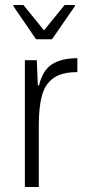

<svg xmlns="http://www.w3.org/2000/svg" viewBox="-20 -752 355 772"><path d="M128 -510 132 -409H137Q152 -471 190.5 -494.5Q229 -518 291 -518V-462Q229 -462 195.5 -438.5Q162 -415 149 -369Q136 -323 136 -248V0H80V-510ZM34 -727V-732H74L157 -630L240 -732H281V-727L189 -594H125Z"/></svg>

Font: Saira SemiCondensed Light
Style: Regular
Weight: 300
Width: 4
Designer: Hector Gatti with collaboration of the Omnibus-Type team
Foundry: Omnibus-Type
Version: Version 0.072; ttfautohint (v1.8)